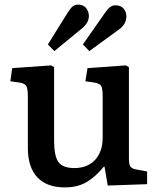

<svg xmlns="http://www.w3.org/2000/svg" viewBox="-20 -800 688 834"><path d="M262 14Q183 14 142 -30Q101 -74 101 -157V-379Q101 -413 95 -425Q89 -437 67 -441L25 -447L33 -504L202 -516L215 -508V-190Q215 -122 234 -96Q253 -70 303 -70Q360 -70 393 -105.5Q426 -141 426 -203V-379Q426 -414 420 -425.5Q414 -437 392 -441L351 -447L360 -504L527 -516L540 -508V-112Q540 -86 546.5 -76.5Q553 -67 572 -64L619 -55V0L448 6L434 -76H431Q395 -32 356 -9Q317 14 262 14ZM216 -578 188 -607 277 -750Q288 -767 297.5 -773.5Q307 -780 318 -780Q342 -780 354 -765Q366 -750 366 -730Q366 -700 333 -674ZM368 -578 340 -607 438 -747Q450 -764 460 -770.5Q470 -777 481 -777Q505 -777 517 -762.5Q529 -748 529 -729Q529 -694 494 -670Z"/></svg>

Font: Literata 12pt Medium
Style: Regular
Weight: 500
Designer: Latin by Veronika Burian and Jose Scaglione. Greek by Irene Vlachou. Cyrillic by Vera Evstafieva.
Foundry: TypeTogether
Version: Version 3.002